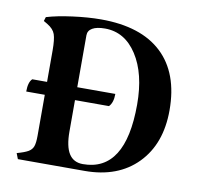

<svg xmlns="http://www.w3.org/2000/svg" viewBox="-61 -539 616 601"><g transform="rotate(10 247.5 -238.0)"><path d="M474 -233Q474 -126 412.5 -63Q351 0 245 0H33L26 -18Q51 -25 62 -31.5Q73 -38 77 -49Q81 -60 81 -83V-213H22Q22 -243 34 -254H81V-354Q81 -389 75.5 -405Q70 -421 50 -433L38 -440L42 -453Q75 -463 124 -469.5Q173 -476 214 -476Q341 -476 407.5 -413.5Q474 -351 474 -233ZM371 -233Q371 -331 332.5 -390.5Q294 -450 231 -450Q205 -450 191 -442Q177 -434 177 -419V-254H298Q298 -226 285 -213H177V-113Q177 -66 191.5 -43Q206 -20 236 -20Q371 -20 371 -233Z"/></g></svg>

Font: Katibeh
Style: Regular
Weight: 400
Designer: Arabic design by Kourosh Beigpour, Latin design by Eduardo Tunni, engineering by Lasse Fister
Version: Version 1.0010g